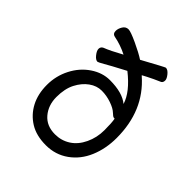

<svg xmlns="http://www.w3.org/2000/svg" viewBox="-203 -867 1029 1029"><g transform="rotate(45 311.0 -352.5)"><path d="M301 -52Q349 -52 388 -77Q427 -102 450 -150.5Q473 -199 473 -255Q473 -311 468 -337Q468 -338 461.5 -338Q455 -338 438.5 -354Q422 -370 386 -382.5Q350 -395 313 -395Q276 -395 242.5 -371Q209 -347 187 -304.5Q165 -262 165 -199Q165 -137 201 -94.5Q237 -52 301 -52ZM308 24Q235 24 186 -6.5Q137 -37 110 -88.5Q83 -140 83 -209Q83 -277 113.5 -336.5Q144 -396 196 -431Q248 -466 304 -466Q399 -466 446 -427Q425 -496 335 -567Q242 -518 221 -505Q191 -488 187 -488Q173 -488 157.5 -507.5Q142 -527 142 -541Q142 -557 157 -564Q194 -578 259 -614Q210 -639 157 -649Q139 -653 139 -674Q139 -692 150.5 -710.5Q162 -729 182 -729Q199 -729 254 -703.5Q309 -678 341 -657Q465 -725 469 -725Q484 -725 499.5 -706Q515 -687 515 -674Q515 -659 505 -653Q485 -644 466 -635.5Q447 -627 431.5 -618.5Q416 -610 406 -605L410 -601Q549 -479 549 -272Q549 -191 520.5 -123.5Q492 -56 436 -16Q380 24 308 24Z"/></g></svg>

Font: LXGW WenKai Lite Medium
Style: Regular
Weight: 500
Designer: LXGW / Fontworks Inc.
Foundry: LXGW / Fontworks Inc.
Version: Version 1.511; March 25, 2025